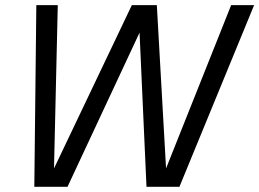

<svg xmlns="http://www.w3.org/2000/svg" viewBox="-20 -723 1003 743"><path d="M112.8 0 120.6 -703.1H203.6L189 -71.3L490.2 -703.1H586.9L622.6 -71.3L874.5 -703.1H963.4L674.3 0H546.9L520 -596.7L241.2 0Z"/></svg>

Font: Schibsted Grotesk
Style: Italic
Weight: 400
Italic angle: -12°
Designer: Bakken & Baeck AS, Henrik Kongsvoll
Foundry: Schibsted ASA
Version: Version 1.100; ttfautohint (v1.8.4.7-5d5b);gftools[0.9.25]